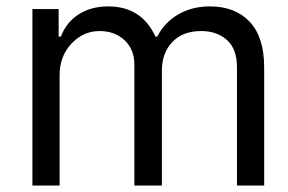

<svg xmlns="http://www.w3.org/2000/svg" viewBox="-20 -573 889 593"><path d="M164.1 0H80.1V-544.9H161.1V-460H168Q185.1 -504.4 223.1 -528.8Q261.2 -553.2 314 -553.2Q417.5 -553.2 460 -460H465.8Q487.3 -502.9 529.8 -528.1Q572.3 -553.2 628.9 -553.2Q706.1 -553.2 751 -505.9Q795.9 -458.5 795.9 -365.2V0H711.9V-365.2Q711.9 -421.9 680.9 -449.5Q649.9 -477.1 601.1 -477.1Q544.4 -477.1 512.2 -443.1Q480 -409.2 480 -355V0H395V-374Q395 -419.9 365 -448.5Q335 -477.1 287.1 -477.1Q236.8 -477.1 200.4 -438Q164.1 -398.9 164.1 -340.8Z"/></svg>

Font: Telcell.Market
Style: Regular
Weight: 400
Designer: Rasmus Andersson, Sedrak Mkrtchyan
Version: Version 3.019;git-0a5106e0b